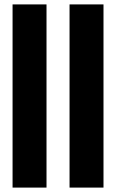

<svg xmlns="http://www.w3.org/2000/svg" viewBox="-20 -851 527 871"><path d="M37 0V-831H191V0ZM295.5 0V-831H449.5V0Z"/></svg>

Font: Merriweather 120pt ExtraBold
Style: Regular
Weight: 800
Version: Version 2.100